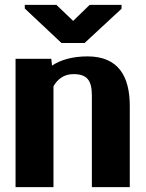

<svg xmlns="http://www.w3.org/2000/svg" viewBox="-20 -770 600 790"><path d="M44 0H200V-415C216 -443 242 -465 282 -465C337 -465 358 -441 358 -377V0H514V-334C514 -456 467 -538 340 -538C277 -538 228 -523 194 -500L191 -528H44ZM82 -735 233 -593H328L480 -734V-750H349L281 -684L212 -750H82Z"/></svg>

Font: Aerodynamic
Style: Bd
Weight: 500
Designer: Google
Version: Version 2.000980; 2014